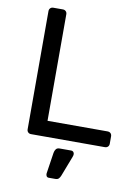

<svg xmlns="http://www.w3.org/2000/svg" viewBox="-99 -765 760 1047"><g transform="rotate(10 281.5 -241.5)"><path d="M109.6 0Q99.4 0 93.1 -6.4Q86.7 -12.7 86.7 -22.9V-677.1Q86.7 -687.3 93.1 -693.6Q99.4 -700 109.6 -700H162.6Q172.7 -700 179.1 -693.6Q185.5 -687.3 185.5 -677.1V-87.2H517.7Q528.7 -87.2 535.1 -80.8Q541.5 -74.4 541.5 -63.4V-22.9Q541.5 -12.7 535.1 -6.4Q528.7 0 517.7 0ZM245.9 217.5Q237.7 217.5 233.6 211.4Q229.6 205.3 230.4 196.3L248.1 79.2Q250.1 66.9 256.6 58.4Q263 50 276.5 50H341.4Q348.7 50 353.2 55.3Q357.7 60.6 357.7 67.1Q357.7 75.2 354.2 83.1L311.4 194.4Q307.4 204.4 301.2 211Q294.9 217.5 282.2 217.5Z"/></g></svg>

Font: Rubik Light
Style: Regular
Weight: 300
Designer: Hubert and Fischer
Foundry: Hubert and Fischer
Version: Version 2.300;gftools[0.9.30]